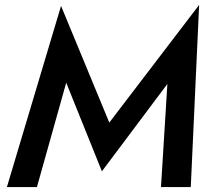

<svg xmlns="http://www.w3.org/2000/svg" viewBox="-20 -760 857 780"><path d="M249 -424 394 -64 660 -419 634 0H755L789 -740L424 -262L228 -736L8 0H130Z"/></svg>

Font: Jost* 500 Medium Italic
Style: Italic
Weight: 500
Italic angle: -10°
Version: Version 3.200; ttfautohint (v0.97) -l 8 -r 50 -G 200 -x 14 -